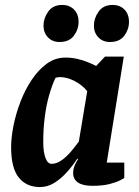

<svg xmlns="http://www.w3.org/2000/svg" viewBox="-20 -746 562 777"><path d="M142 11Q87 11 56 -27.5Q25 -66 25 -150Q25 -189 34.5 -237Q44 -285 62.5 -333.5Q81 -382 108 -422.5Q135 -463 169 -488Q203 -513 245 -513Q269 -513 291.5 -508Q314 -503 334 -495Q354 -487 369 -479L405 -517H481L412 -88H483V-26Q481 -24 465.5 -16Q450 -8 422.5 -1Q395 6 353 6Q315 6 295.5 -7.5Q276 -21 276 -45Q276 -60 281 -73.5Q286 -87 296 -102L293 -104Q274 -75 250 -48.5Q226 -22 199 -5.5Q172 11 142 11ZM189 -83Q209 -83 229.5 -97.5Q250 -112 267.5 -133Q285 -154 299 -173L333 -377Q313 -402 282 -418Q251 -434 223 -434Q216 -434 211.5 -433Q207 -432 204 -430Q190 -400 178.5 -359.5Q167 -319 161 -271Q155 -223 155 -171Q155 -131 164 -107Q173 -83 189 -83ZM425 -576Q396 -576 378 -595Q360 -614 360 -642Q360 -672 379 -699Q398 -726 436 -726Q465 -726 483.5 -707.5Q502 -689 502 -657Q502 -627 483 -601.5Q464 -576 425 -576ZM221 -576Q192 -576 174 -595Q156 -614 156 -642Q156 -672 175 -699Q194 -726 232 -726Q261 -726 279.5 -707.5Q298 -689 298 -657Q298 -627 279 -601.5Q260 -576 221 -576Z"/></svg>

Font: Faustina Light
Style: Bold Italic
Weight: 700
Italic angle: -8°
Version: Version 1.200